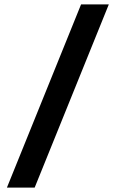

<svg xmlns="http://www.w3.org/2000/svg" viewBox="-20 -725 521 865"><path d="M11.2 120.1 345.2 -705.1H470.2L136.2 120.1Z"/></svg>

Font: Plus Jakarta Sans SemiBold
Style: Regular
Weight: 600
Designer: Gumpita Rahayu
Foundry: Tokotype
Version: Version 2.006